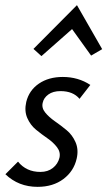

<svg xmlns="http://www.w3.org/2000/svg" viewBox="-20 -720 417 746"><path d="M279 -700 377 -529 334 -504 260 -607 141 -502 110 -530ZM126 6Q52 6 1 -43L50 -92Q82 -52 137 -52Q166 -52 185.5 -67.5Q205 -83 211 -107Q216 -129 201.5 -148Q187 -167 164.5 -182.5Q142 -198 120 -216Q98 -234 86 -261.5Q74 -289 82 -324Q93 -369 131 -395Q169 -421 224 -421Q284 -421 331 -390L289 -336Q264 -366 215 -366Q186 -366 168 -353Q150 -340 146 -321Q141 -301 155.5 -283Q170 -265 193 -249Q216 -233 238.5 -214.5Q261 -196 273.5 -167.5Q286 -139 278 -104Q267 -55 226.5 -24.5Q186 6 126 6Z"/></svg>

Font: EauTest Medium
Style: Italic
Weight: 500
Italic angle: -12°
Designer: Christian Thalmann (Catharsis Fonts)
Version: Version 0.001;PS 000.001;hotconv 1.0.88;makeotf.lib2.5.64775